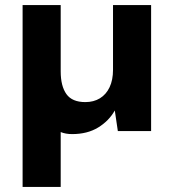

<svg xmlns="http://www.w3.org/2000/svg" viewBox="-20 -516 684 756"><path d="M69 220V-496H219V-235Q219 -177 241.5 -145.5Q264 -114 316 -114Q349 -114 373.5 -129Q398 -144 411.5 -172.5Q425 -201 425 -241V-496H575V0H444L432 -81Q409 -40 366.5 -14Q324 12 264 12Q251 12 240 10Q229 8 219 4V220Z"/></svg>

Font: DM Sans 9pt Black
Style: Regular
Weight: 900
Version: Version 4.004;gftools[0.9.30]